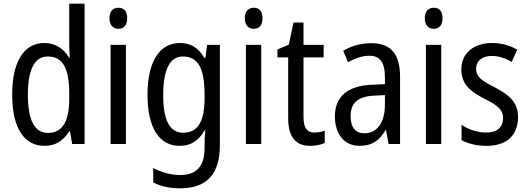

<svg xmlns="http://www.w3.org/2000/svg" viewBox="-20 -873 2862 1040"><path d="M222 -83C283 -83 325 -113 355 -162H359L371 -93H438V-853H355V-636C355 -616 356 -587 358 -561H354C325 -610 279 -640 220 -640C111 -640 46 -541 46 -361C46 -179 110 -83 222 -83ZM239 -153C166 -153 131 -225 131 -360C131 -492 165 -567 238 -567C322 -567 355 -501 355 -365V-339C355 -215 319 -153 239 -153Z M622 -831C592 -831 573 -812 573 -774C573 -737 592 -717 622 -717C651 -717 669 -737 669 -774C669 -812 652 -831 622 -831ZM662 -630H579V-93H662Z M955 -640C845 -640 779 -541 779 -359C779 -180 843 -83 953 -83C1013 -83 1056 -110 1088 -167H1092C1089 -141 1088 -108 1088 -88V-71C1088 30 1042 75 957 75C906 75 857 62 810 37V115C852 137 899 147 957 147C1105 147 1171 64 1171 -86V-630H1102L1092 -559H1087C1055 -615 1012 -640 955 -640ZM970 -567C1052 -567 1088 -505 1088 -362V-338C1088 -214 1050 -154 973 -154C900 -154 864 -219 864 -358C864 -494 899 -567 970 -567Z M1355 -831C1325 -831 1306 -812 1306 -774C1306 -737 1325 -717 1355 -717C1384 -717 1402 -737 1402 -774C1402 -812 1385 -831 1355 -831ZM1395 -630H1312V-93H1395Z M1683 -155C1641 -155 1624 -183 1624 -241V-562H1733V-630H1624V-751H1570L1544 -631L1483 -605V-562H1541V-233C1541 -127 1585 -83 1660 -83C1690 -83 1719 -89 1739 -99V-165C1723 -159 1702 -155 1683 -155Z M1992 -639C1935 -639 1882 -624 1839 -598L1865 -536C1905 -558 1943 -571 1981 -571C2038 -571 2065 -536 2065 -452V-417L1995 -414C1863 -409 1794 -349 1794 -243C1794 -151 1841 -83 1928 -83C1995 -83 2035 -111 2068 -168H2071L2085 -93H2147V-456C2147 -576 2101 -639 1992 -639ZM2008 -355 2065 -358V-306C2065 -206 2020 -151 1954 -151C1908 -151 1879 -180 1879 -244C1879 -313 1916 -351 2008 -355Z M2330 -831C2300 -831 2281 -812 2281 -774C2281 -737 2300 -717 2330 -717C2359 -717 2377 -737 2377 -774C2377 -812 2360 -831 2330 -831ZM2370 -630H2287V-93H2370Z M2786 -238C2786 -321 2737 -359 2660 -400C2585 -438 2559 -458 2559 -501C2559 -543 2591 -570 2644 -570C2682 -570 2719 -557 2752 -538L2782 -604C2741 -627 2696 -640 2645 -640C2546 -640 2479 -585 2479 -498C2479 -414 2530 -376 2608 -336C2681 -300 2705 -275 2705 -234C2705 -185 2674 -155 2614 -155C2564 -155 2513 -174 2480 -197V-114C2513 -96 2558 -83 2616 -83C2722 -83 2786 -138 2786 -238Z"/></svg>

Font: Noto Sans Kannada UI Condensed
Style: Regular
Weight: 400
Width: 3
Designer: Jelle Bosma - Monotype Design Team
Foundry: Monotype Imaging Inc.
Version: Version 2.005